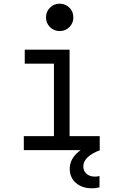

<svg xmlns="http://www.w3.org/2000/svg" viewBox="-20 -807 640 1032"><path d="M108 0H516V-75.2H354V-540H113V-464.8H270V-75.2H108ZM227.2 -713.6Q227.2 -682.8 248.6 -661.4Q269.9 -640 300.8 -640Q331.6 -640 353 -661.4Q374.4 -682.7 374.4 -713.6Q374.4 -744.4 353 -765.8Q331.7 -787.2 300.8 -787.2Q270 -787.2 248.6 -765.8Q227.2 -744.5 227.2 -713.6ZM514.8 200V139.2Q508 141.2 501.2 141.7Q494.4 142.2 489 142.2Q462.6 142.2 445.2 127.2Q427.8 112.2 427.8 87.4Q427.8 61 450.2 39.2Q472.6 17.4 517.8 0L476.4 -31.8Q415.4 -9 385.1 24.8Q354.8 58.6 354.8 100.6Q354.8 146.8 387.7 175.9Q420.6 205 474.6 205Q486.4 205 496.4 203.5Q506.4 202 514.8 200Z"/></svg>

Font: CommitMonoV143 ExtLt
Style: Regular
Weight: 200
Monospace: yes
Designer: Eigil Nikolajsen
Foundry: Eigil Nikolajsen
Version: Version 1.143